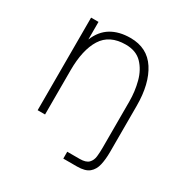

<svg xmlns="http://www.w3.org/2000/svg" viewBox="-151 -636 870 898"><g transform="rotate(30 284.0 -187.0)"><path d="M93 0V-500H133V-405Q155 -459 197.5 -484.5Q240 -510 301 -510Q392 -510 438 -439Q484 -368 484 -249V0Q484 39 477 70Q470 101 449 118.5Q428 136 384 136H310V99H377Q411 99 425 84.5Q439 70 441.5 47.5Q444 25 444 0V-249Q444 -304 430.5 -355Q417 -406 385 -439Q353 -472 297 -472Q210 -472 171.5 -410.5Q133 -349 133 -238V0Z"/></g></svg>

Font: Haskoy ExtraLight
Style: Regular
Weight: 200
Designer: Ertekin Erdin
Foundry: Ertekin Erdin
Version: Version 2.000; ttfautohint (v1.8.4.7-5d5b)